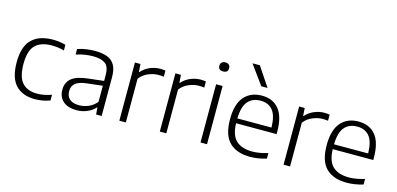

<svg xmlns="http://www.w3.org/2000/svg" viewBox="-72 -1261 3566 1725"><g transform="rotate(15 1711.0 -399.0)"><path d="M298 9.5Q181.5 9.5 118.2 -57.8Q55 -125 55 -270.5Q55 -415.5 123 -482.5Q191 -549.5 319 -549.5Q349 -549.5 379.8 -545.5Q410.5 -541.5 437.5 -533.5V-480.5Q409 -488.5 380.8 -492.5Q352.5 -496.5 323 -496.5Q220.5 -496.5 169.2 -445Q118 -393.5 118 -272.5Q118 -148.5 165.8 -96Q213.5 -43.5 305 -43.5Q333.5 -43.5 365.8 -49.2Q398 -55 437.5 -68.5V-15.5Q369.5 9.5 298 9.5Z M684.5 8.5Q604.5 8.5 559.8 -30.2Q515 -69 515 -137Q515 -205.5 561.8 -243.8Q608.5 -282 713 -293.5L857.5 -310V-362.5Q857.5 -443.5 818.2 -471Q779 -498.5 704.5 -498.5Q671 -498.5 630.2 -492.5Q589.5 -486.5 548.5 -472.5V-524Q583.5 -536.5 627 -543Q670.5 -549.5 709.5 -549.5Q777 -549.5 823.2 -532.2Q869.5 -515 893.5 -473.8Q917.5 -432.5 917.5 -360.5V0H866L861 -63H856.5Q827.5 -30 782 -10.8Q736.5 8.5 684.5 8.5ZM577.5 -141.5Q577.5 -93.5 606.8 -67Q636 -40.5 696 -40.5Q739.5 -40.5 781.8 -58.2Q824 -76 857.5 -115V-265L715.5 -249Q641 -240.5 609.2 -214.2Q577.5 -188 577.5 -141.5Z M1082 0V-541.5H1133.5L1138.5 -469H1143Q1174 -505.5 1221 -525.8Q1268 -546 1316 -546Q1342.5 -546 1365.5 -542V-485Q1353 -487 1340.5 -487.8Q1328 -488.5 1314 -488.5Q1272 -488.5 1223.2 -468.8Q1174.5 -449 1142.5 -407V0Z M1458.5 0V-541.5H1510L1515 -469H1519.5Q1550.5 -505.5 1597.5 -525.8Q1644.5 -546 1692.5 -546Q1719 -546 1742 -542V-485Q1729.5 -487 1717 -487.8Q1704.5 -488.5 1690.5 -488.5Q1648.5 -488.5 1599.8 -468.8Q1551 -449 1519 -407V0Z M1837 0V-541.5H1897.5V0ZM1867.5 -669Q1822 -669 1822 -710.5Q1822 -730 1834 -741.5Q1846 -753 1867.5 -753Q1889 -753 1901 -741.5Q1913 -730 1913 -710.5Q1913 -669 1867.5 -669Z M2299.5 9.5Q2173.5 9.5 2106.2 -57Q2039 -123.5 2039 -270.5Q2039 -412 2099 -480.8Q2159 -549.5 2262.5 -549.5Q2365 -549.5 2421.5 -480.8Q2478 -412 2478 -269.5V-249.5H2101Q2104 -137.5 2156 -89.5Q2208 -41.5 2306 -41.5Q2339.5 -41.5 2375.2 -47.8Q2411 -54 2451 -66V-14.5Q2372.5 9.5 2299.5 9.5ZM2262 -502.5Q2188 -502.5 2145.8 -454.2Q2103.5 -406 2101 -294.5H2418.5Q2416 -405.5 2375.8 -454Q2335.5 -502.5 2262 -502.5ZM2234 -629 2104 -808H2172.5L2292 -629Z M2609.5 0V-541.5H2661L2666 -469H2670.5Q2701.5 -505.5 2748.5 -525.8Q2795.5 -546 2843.5 -546Q2870 -546 2893 -542V-485Q2880.5 -487 2868 -487.8Q2855.5 -488.5 2841.5 -488.5Q2799.5 -488.5 2750.8 -468.8Q2702 -449 2670 -407V0Z M3198.5 9.5Q3072.5 9.5 3005.2 -57Q2938 -123.5 2938 -270.5Q2938 -412 2998 -480.8Q3058 -549.5 3161.5 -549.5Q3264 -549.5 3320.5 -480.8Q3377 -412 3377 -269.5V-249.5H3000Q3003 -137.5 3055 -89.5Q3107 -41.5 3205 -41.5Q3238.5 -41.5 3274.2 -47.8Q3310 -54 3350 -66V-14.5Q3271.5 9.5 3198.5 9.5ZM3161 -502.5Q3087 -502.5 3044.8 -454.2Q3002.5 -406 3000 -294.5H3317.5Q3315 -405.5 3274.8 -454Q3234.5 -502.5 3161 -502.5Z"/></g></svg>

Font: Encode Sans SmExp Lt
Style: Regular
Weight: 300
Width: 6
Designer: Multiple Designers
Foundry: Impallari Type
Version: Version 3.002; ttfautohint (v1.8.3) -l 8 -r 50 -G 200 -x 14 